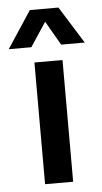

<svg xmlns="http://www.w3.org/2000/svg" viewBox="-86 -718 401 752"><g transform="rotate(-5 114.5 -342.5)"><path d="M170.9 0V-478.5H60.5V0ZM172.9 -684.6H60.5L-35.2 -539.1H53.7L116.2 -633.8L170.9 -539.1H263.7Z"/></g></svg>

Font: Gemunu Libre
Style: Bold
Weight: 700
Designer: Pushpananda Ekanayake, Sol Matas, Kosala Senevirathne
Foundry: Mooniak
Version: Version 1.001